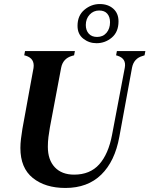

<svg xmlns="http://www.w3.org/2000/svg" viewBox="-20 -914 740 951"><path d="M304 17Q204 17 142.5 -32.5Q81 -82 81 -181Q81 -203 84 -227Q87 -251 91 -276L106 -358Q115 -408 125.5 -465.5Q136 -523 146 -577Q153 -624 108 -638L100 -640L104 -661H351L347 -640L336 -637Q292 -624 283 -579L227 -282Q223 -259 220 -235.5Q217 -212 217 -187Q217 -122 251.5 -85.5Q286 -49 347 -49Q426 -49 471.5 -100Q517 -151 535 -246L598 -578Q607 -624 562 -638L555 -640L559 -661H700L696 -640L687 -637Q643 -625 634 -579L571 -236Q549 -115 481.5 -49Q414 17 304 17ZM458 -700Q421 -700 392.5 -722.5Q364 -745 364 -786Q364 -837 398 -865.5Q432 -894 474 -894Q515 -894 541 -871Q567 -848 567 -808Q567 -756 534 -728Q501 -700 458 -700ZM461 -731Q490 -731 507.5 -751.5Q525 -772 525 -804Q525 -830 511.5 -846Q498 -862 471 -862Q443 -862 424 -841.5Q405 -821 405 -790Q405 -764 419.5 -747.5Q434 -731 461 -731Z"/></svg>

Font: DeepMind Serif Text
Style: Italic
Weight: 400
Italic angle: -12°
Designer: Frank Grießhammer / Modifications: Colophon Foundry
Foundry: Colophon Foundry
Version: Version 5.003; ttfautohint (v1.8.2)